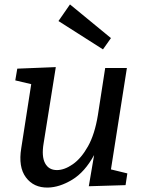

<svg xmlns="http://www.w3.org/2000/svg" viewBox="-20 -837 648 867"><path d="M196 10Q132 11 97 -36Q62 -83 76 -168L121 -457L49 -474L58 -527L232 -534L177 -190Q167 -131 183.5 -100Q200 -69 237 -69Q271 -69 309 -95.5Q347 -122 377.5 -176.5Q408 -231 422 -317L455 -530H553L481 -72L555 -54L547 -1L381 4L405 -137Q363 -60 306 -25.5Q249 9 196 10ZM296 -817 481 -665 445 -614 244 -742Z"/></svg>

Font: Bitter Medium
Style: Italic
Weight: 500
Italic angle: -9°
Designer: Sol Matas, and Bitter project Authors
Foundry: Sol Matas
Version: Version 2.001